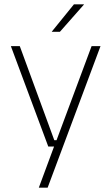

<svg xmlns="http://www.w3.org/2000/svg" viewBox="-20 -701 518 893"><path d="M260 -49 239.5 -39.5 406 -486.5H447.5L201.5 172H160.5L237 -34.5L252.5 -19.5H204.5L30.5 -486.5H72L232.5 -49ZM324 -681H370.5V-680L258.5 -553H221V-554Z"/></svg>

Font: Anek Tamil ExtraLight
Style: Regular
Weight: 250
Version: Version 1.003